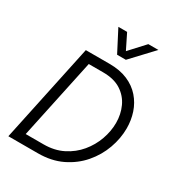

<svg xmlns="http://www.w3.org/2000/svg" viewBox="-225 -1116 1154 1254"><g transform="rotate(30 352.5 -489.0)"><path d="M380 -816 296 -978H362L418 -865L522 -978H598L446 -816ZM31 0 188 -740H366Q446 -740 504 -715Q562 -690 600 -646.5Q638 -603 656.5 -547.5Q675 -492 675 -431Q675 -355 647.5 -278.5Q620 -202 566 -139Q512 -76 433.5 -38Q355 0 254 0ZM358 -671H250L122 -69H257Q338 -69 401.5 -101Q465 -133 508.5 -185.5Q552 -238 574.5 -301Q597 -364 597 -427Q597 -492 571.5 -547.5Q546 -603 493.5 -637Q441 -671 358 -671Z"/></g></svg>

Font: Be Vietnam Pro Light
Style: Italic
Weight: 300
Italic angle: -12°
Designer: Lam Bao, Tony Le, Vietanh Nguyen
Foundry: Yellow Type Foundry
Version: Version 1.002; ttfautohint (v1.8.3)